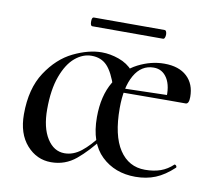

<svg xmlns="http://www.w3.org/2000/svg" viewBox="-64 -585 755 671"><g transform="rotate(10 313.5 -249.0)"><path d="M347 -261Q352 -250 356.5 -238Q361 -226 361 -215Q361 -118 394 -68Q427 -18 485 -18Q516 -18 540 -26.5Q564 -35 584 -54H585Q588 -54 590.5 -50.5Q593 -47 591 -44Q559 -14 527 -1Q495 12 456 12Q383 12 335.5 -33.5Q288 -79 288 -170L334 -299Q334 -285 347 -261ZM330 -284 527 -289V-271L331 -270ZM488 -395Q540 -395 568.5 -368.5Q597 -342 597 -296Q597 -271 585 -271H515Q519 -320 502 -347.5Q485 -375 454 -375Q410 -375 385.5 -332Q361 -289 361 -215L288 -170Q288 -246 318.5 -297Q349 -348 395 -371.5Q441 -395 488 -395ZM35 -136Q35 -227 73.5 -285.5Q112 -344 165.5 -370Q219 -396 266 -396Q296 -396 327 -385Q358 -374 378 -351L326 -282Q309 -334 288 -356Q267 -378 233 -378Q202 -378 174.5 -355Q147 -332 129.5 -284.5Q112 -237 112 -167Q112 -102 136 -64Q160 -26 198 -26Q229 -26 257 -48Q285 -70 313 -108L321 -100Q283 -50 245 -18.5Q207 13 157 13Q106 13 70.5 -27Q35 -67 35 -136ZM210 -496Q210 -511 217 -511H468Q472 -511 474 -506.5Q476 -502 476 -496Q476 -490 474 -485Q472 -480 468 -480H217Q210 -480 210 -496Z"/></g></svg>

Font: Cormorant Infant Medium
Style: Regular
Weight: 500
Designer: Christian Thalmann (Catharsis Fonts)
Foundry: Catharsis Fonts
Version: Version 4.000